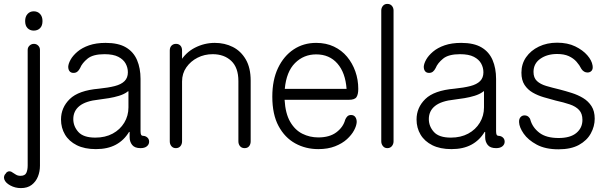

<svg xmlns="http://www.w3.org/2000/svg" viewBox="-60 -750 3113 985"><path d="M47 215Q18 215 -7 201.5Q-32 188 -38 170Q-41 161 -38.5 153Q-36 145 -31 141Q-28 134 -20 130.5Q-12 127 -2 131Q11 139 21 145.5Q31 152 45 152Q68 152 75 137Q82 122 82 99V-494Q82 -507 91.5 -516Q101 -525 114 -525Q127 -525 136 -516Q145 -507 145 -494V100Q145 130 134.5 156Q124 182 102.5 198.5Q81 215 47 215ZM113 -593Q94 -593 81.5 -605.5Q69 -618 69 -642Q69 -665 81.5 -678.5Q94 -692 113 -692Q133 -692 145.5 -678.5Q158 -665 158 -642Q158 -618 145.5 -605.5Q133 -593 113 -593Z M432 15Q374 15 334 -5Q294 -25 273.5 -59.5Q253 -94 253 -137Q253 -198 298 -242Q343 -286 447 -295Q496 -300 529 -308.5Q562 -317 579 -334Q596 -351 596 -379Q596 -403 584.5 -424Q573 -445 547 -458.5Q521 -472 476 -472Q417 -472 389 -449Q361 -426 351 -401Q345 -389 337 -382.5Q329 -376 317 -376Q304 -376 297 -384.5Q290 -393 290 -408Q291 -424 302.5 -444.5Q314 -465 337.5 -485Q361 -505 397 -517.5Q433 -530 482 -530Q547 -530 586 -507Q625 -484 643 -442Q661 -400 661 -345V-77Q661 -64 664 -58.5Q667 -53 676 -53Q688 -52 696.5 -44Q705 -36 705 -23Q705 -9 693.5 0.5Q682 10 661 10Q631 10 618 -6.5Q605 -23 605 -46V-73H602Q576 -30 534 -7.5Q492 15 432 15ZM429 -44Q480 -44 518 -64.5Q556 -85 577.5 -120.5Q599 -156 599 -199V-280Q599 -282 597.5 -282Q596 -282 592 -278Q575 -266 550.5 -258.5Q526 -251 499 -246.5Q472 -242 447 -239Q380 -232 348 -206.5Q316 -181 316 -139Q316 -102 342 -73Q368 -44 429 -44Z M842 10Q828 10 819.5 0Q811 -10 811 -25V-491Q811 -507 820 -516Q829 -525 843 -525Q857 -525 865.5 -516Q874 -507 874 -491V-413L862 -430Q891 -480 939.5 -505Q988 -530 1042 -530Q1093 -530 1134.5 -509Q1176 -488 1201 -445Q1226 -402 1226 -336V-25Q1226 -10 1218 0Q1210 10 1195 10Q1180 10 1171.5 0Q1163 -10 1163 -25V-334Q1163 -403 1126.5 -437.5Q1090 -472 1031 -472Q989 -472 953.5 -454Q918 -436 896 -404.5Q874 -373 874 -332V-25Q874 -10 865.5 0Q857 10 842 10Z M1573 15Q1508 15 1454.5 -14.5Q1401 -44 1369 -103.5Q1337 -163 1337 -254Q1337 -340 1366.5 -401.5Q1396 -463 1446.5 -496.5Q1497 -530 1562 -530Q1613 -530 1653 -511Q1693 -492 1720.5 -459Q1748 -426 1763 -383.5Q1778 -341 1778 -294Q1778 -266 1769 -252Q1760 -238 1730 -238H1400Q1404 -168 1428.5 -125.5Q1453 -83 1491 -64Q1529 -45 1573 -45Q1631 -45 1666 -71.5Q1701 -98 1711 -136Q1715 -146 1722 -153Q1729 -160 1741 -160Q1755 -160 1762.5 -150Q1770 -140 1770 -124Q1769 -105 1756.5 -81.5Q1744 -58 1720 -36Q1696 -14 1659 0.5Q1622 15 1573 15ZM1401 -294H1718Q1712 -377 1671 -424Q1630 -471 1562 -471Q1498 -471 1453.5 -426.5Q1409 -382 1401 -294Z M1927 10Q1913 10 1904.5 -0.5Q1896 -11 1896 -25V-696Q1896 -710 1904.5 -720Q1913 -730 1927 -730Q1942 -730 1950.5 -720Q1959 -710 1959 -696V-25Q1959 -11 1950.5 -0.5Q1942 10 1927 10Z M2256 15Q2198 15 2158 -5Q2118 -25 2097.5 -59.5Q2077 -94 2077 -137Q2077 -198 2122 -242Q2167 -286 2271 -295Q2320 -300 2353 -308.5Q2386 -317 2403 -334Q2420 -351 2420 -379Q2420 -403 2408.5 -424Q2397 -445 2371 -458.5Q2345 -472 2300 -472Q2241 -472 2213 -449Q2185 -426 2175 -401Q2169 -389 2161 -382.5Q2153 -376 2141 -376Q2128 -376 2121 -384.5Q2114 -393 2114 -408Q2115 -424 2126.5 -444.5Q2138 -465 2161.5 -485Q2185 -505 2221 -517.5Q2257 -530 2306 -530Q2371 -530 2410 -507Q2449 -484 2467 -442Q2485 -400 2485 -345V-77Q2485 -64 2488 -58.5Q2491 -53 2500 -53Q2512 -52 2520.5 -44Q2529 -36 2529 -23Q2529 -9 2517.5 0.5Q2506 10 2485 10Q2455 10 2442 -6.5Q2429 -23 2429 -46V-73H2426Q2400 -30 2358 -7.5Q2316 15 2256 15ZM2253 -44Q2304 -44 2342 -64.5Q2380 -85 2401.5 -120.5Q2423 -156 2423 -199V-280Q2423 -282 2421.5 -282Q2420 -282 2416 -278Q2399 -266 2374.5 -258.5Q2350 -251 2323 -246.5Q2296 -242 2271 -239Q2204 -232 2172 -206.5Q2140 -181 2140 -139Q2140 -102 2166 -73Q2192 -44 2253 -44Z M2805 16Q2738 16 2693.5 -8Q2649 -32 2626.5 -64.5Q2604 -97 2603 -123Q2602 -139 2610 -148.5Q2618 -158 2631 -158Q2643 -158 2651 -151Q2659 -144 2661 -135Q2672 -96 2707 -69Q2742 -42 2806 -42Q2866 -42 2897 -68Q2928 -94 2928 -135Q2928 -167 2911 -185.5Q2894 -204 2863 -214.5Q2832 -225 2791 -234Q2761 -242 2730 -251Q2699 -260 2673 -275Q2647 -290 2631 -314.5Q2615 -339 2615 -377Q2615 -422 2639 -456.5Q2663 -491 2704.5 -511Q2746 -531 2798 -531Q2852 -531 2891 -512Q2930 -493 2953 -466.5Q2976 -440 2980 -414Q2983 -396 2975 -387Q2967 -378 2954 -378Q2945 -378 2937 -382.5Q2929 -387 2923 -396Q2913 -416 2897.5 -433.5Q2882 -451 2858 -462Q2834 -473 2798 -473Q2747 -473 2712 -448.5Q2677 -424 2677 -381Q2677 -351 2694.5 -334.5Q2712 -318 2742.5 -309Q2773 -300 2811 -291Q2842 -283 2873.5 -273Q2905 -263 2931.5 -247Q2958 -231 2974.5 -205.5Q2991 -180 2991 -141Q2991 -102 2971 -65.5Q2951 -29 2910 -6.5Q2869 16 2805 16Z"/></svg>

Font: National Park Light
Style: Regular
Weight: 300
Designer: Andrea Herstowski, Ben Hoepner
Version: Version 1.009